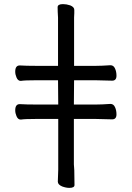

<svg xmlns="http://www.w3.org/2000/svg" viewBox="-20 -800 640 933"><path d="M76 -482Q106 -480 158 -480H262V-714Q260 -746 260 -765Q260 -780 286 -780Q303 -780 321 -774Q341 -766 341 -752V-736Q340 -716 340 -715V-480H445Q474 -480 516 -483H517Q532 -483 539 -467Q546 -452 546 -432Q546 -408 525 -408L444 -410H340L339 -292H445Q474 -292 516 -295H517Q532 -295 539 -279Q546 -264 546 -244Q546 -220 525 -220L444 -222H339V-1Q340 5 340 12.5Q340 20 341 28L342 99Q342 113 317 113Q301 113 282 106Q261 97 261 83V82L263 24V-222H157Q100 -222 82 -219H81H80Q67 -219 60 -236Q54 -250 54 -264Q54 -294 76 -294Q106 -292 158 -292H263L262 -410H157Q100 -410 82 -407H81H80Q67 -407 60 -424Q54 -438 54 -452Q54 -482 76 -482Z"/></svg>

Font: Moon Stars Kai
Style: Bold
Weight: 700
Designer: GuiWonder
Version: Version 1.101